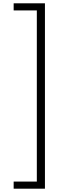

<svg xmlns="http://www.w3.org/2000/svg" viewBox="-20 -880 426 1160"><path d="M62.5 260H251.5V-860H62.5V-817H202.5V217H62.5Z"/></svg>

Font: Spartan Light
Style: Regular
Weight: 300
Designer: Matt Bailey, Mirko Velimirovic
Foundry: Matt Bailey
Version: Version 1.003; ttfautohint (v1.8.3)